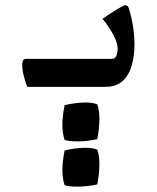

<svg xmlns="http://www.w3.org/2000/svg" viewBox="-20 -332 599 734"><path d="M80 -107Q133 -107 194 -107Q255 -107 311.5 -107Q368 -107 407 -107Q422 -107 426 -122Q430 -137 430 -144Q430 -162 420.5 -183.5Q411 -205 397.5 -225.5Q384 -246 372 -260Q394 -276 418.5 -291Q443 -306 456 -312Q465 -312 468.5 -308Q472 -304 473 -298Q483 -267 488.5 -231.5Q494 -196 494 -161Q494 -120 484 -83Q474 -46 449.5 -23Q425 0 382 0Q344 0 300 0Q256 0 213 0Q170 0 136 0Q102 0 84 0Q76 -21 70.5 -43Q65 -65 65 -85Q65 -107 80 -107ZM227 376Q219 352 218.5 320.5Q218 289 227 243Q266 234 299.5 233Q333 232 352 240Q368 285 352 373Q315 381 279.5 381.5Q244 382 227 376ZM227 203Q219 179 218.5 147.5Q218 116 227 70Q266 61 299.5 60Q333 59 352 67Q368 112 352 200Q315 208 279.5 208.5Q244 209 227 203Z"/></svg>

Font: Ruwudu Medium
Style: Regular
Weight: 500
Designer: Becca Hirsbrunner Spalinger
Foundry: SIL International
Version: Version 3.000